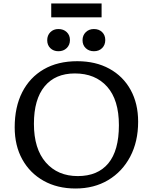

<svg xmlns="http://www.w3.org/2000/svg" viewBox="-20 -1064 874 1098"><path d="M412 14Q308 14 229.5 -30Q151 -74 107.5 -152.5Q64 -231 64 -336Q64 -452 107 -536.5Q150 -621 230 -667.5Q310 -714 422 -714Q527 -714 605.5 -671Q684 -628 727 -550Q770 -472 770 -368Q770 -254 724.5 -168Q679 -82 598.5 -34Q518 14 412 14ZM425 -57Q539 -57 599.5 -130Q660 -203 660 -348Q660 -493 592.5 -568.5Q525 -644 408 -644Q296 -644 235 -570Q174 -496 174 -356Q174 -213 242 -135Q310 -57 425 -57ZM517 -771Q489 -771 470.5 -788.5Q452 -806 452 -834Q452 -862 470.5 -880Q489 -898 517 -898Q546 -898 564 -880.5Q582 -863 582 -835Q582 -807 564 -789Q546 -771 517 -771ZM314 -771Q286 -771 268 -788.5Q250 -806 250 -834Q250 -862 268 -880Q286 -898 314 -898Q343 -898 361.5 -880.5Q380 -863 380 -835Q380 -807 361.5 -789Q343 -771 314 -771ZM273 -965V-1044H561V-965Z"/></svg>

Font: Literata 7pt
Style: Regular
Weight: 400
Designer: Latin by Veronika Burian and Jose Scaglione. Greek by Irene Vlachou. Cyrillic by Vera Evstafieva.
Foundry: TypeTogether
Version: Version 3.002